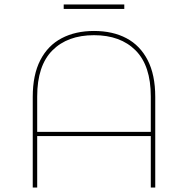

<svg xmlns="http://www.w3.org/2000/svg" viewBox="-20 -842 844 862"><path d="M127 0V-407Q127 -506 161 -572Q195 -638 257 -670.5Q319 -703 402 -703Q486 -703 547.5 -670.5Q609 -638 643 -572Q677 -506 677 -407V0H657V-409Q657 -547 589 -615.5Q521 -684 402 -684Q283 -684 215 -615.5Q147 -547 147 -409V0ZM141 -231V-250H666V-231ZM266 -802V-822H538V-802Z"/></svg>

Font: Montserrat Alternates Thin
Style: Regular
Weight: 100
Designer: Julieta Ulanovsky
Foundry: Julieta Ulanovsky
Version: Version 9.000